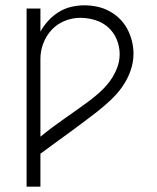

<svg xmlns="http://www.w3.org/2000/svg" viewBox="-20 -702 590 722"><path d="M80 0V-670H132V-583Q144 -605 161.5 -624Q179 -643 200.5 -656.5Q222 -670 247 -676Q272 -682 297 -682Q321 -682 345 -677Q369 -672 390.5 -660.5Q412 -649 429.5 -632Q447 -615 458.5 -593.5Q470 -572 476 -548Q482 -524 482 -500Q482 -467 470.5 -435Q459 -403 440 -376Q421 -349 396.5 -326Q372 -303 346 -282.5Q320 -262 293 -242Q266 -222 239.5 -202.5Q213 -183 186 -163.5Q159 -144 132 -124V0ZM132 -188Q154 -206 176 -222.5Q198 -239 221 -255Q244 -271 266.5 -287Q289 -303 311.5 -319.5Q334 -336 355 -355Q376 -374 392.5 -396Q409 -418 419.5 -444.5Q430 -471 430 -498Q430 -527 419 -553.5Q408 -580 387 -599Q366 -618 338 -626.5Q310 -635 282 -635Q252 -635 223.5 -623.5Q195 -612 174.5 -590Q154 -568 143 -539.5Q132 -511 132 -481Z"/></svg>

Font: Lode Dark Term
Style: Regular
Weight: 400
Monospace: yes
Designer: Belleve Invis
Foundry: Belleve Invis
Version: Version 29.2.0